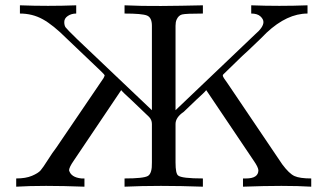

<svg xmlns="http://www.w3.org/2000/svg" viewBox="-20 -704 1234 723"><path d="M972 -621Q972 -632 960.5 -642.5Q949 -653 926 -653V-684Q979 -682 1032 -682Q1085 -682 1138 -684V-653Q1061 -653 984 -581L962 -559Q904 -503 892 -493L821 -424Q819 -422 819 -419Q819 -414 837 -390L1043 -85Q1069 -50 1089 -41Q1109 -32 1152 -32V-1Q1104 -4 1039.5 -4Q975 -4 895 -1V-32H906Q953 -32 953 -63Q952 -75 936 -98L757 -364H756Q751 -357 720 -329L672 -283Q641 -262 641 -237V-92Q641 -50 651 -43Q664 -32 744 -32V-1Q660 -4 586 -4Q512 -4 449 -1V-32Q521 -32 537 -41.5Q553 -51 552 -92V-237Q552 -253 541 -264L473 -329Q442 -357 437 -364H436L257 -98Q241 -75 240 -63Q247 -36 287 -32H298V-1Q218 -4 153.5 -4Q89 -4 41 -1V-32Q77 -32 100.5 -42Q124 -52 133 -62.5Q142 -73 160 -101.5Q178 -130 192 -148L370 -410L374 -419V-420Q374 -423 357 -439L231 -559Q180 -610 141 -631.5Q102 -653 55 -653V-684Q108 -682 161 -682Q214 -682 267 -684V-653Q249 -653 235.5 -644Q222 -635 222 -621Q222 -608 227 -601Q232 -594 270 -557L552 -289V-607Q552 -638 533.5 -645.5Q515 -653 449 -653V-684Q512 -681 586 -681.5Q660 -682 744 -684V-653Q679 -653 665.5 -649.5Q652 -646 645 -630Q641 -621 641 -607V-289L940 -574Q972 -601 972 -621Z"/></svg>

Font: cwTeXMing
Style: Medium
Weight: 500
Version: Version 1.17